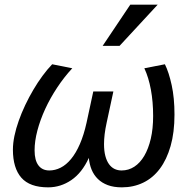

<svg xmlns="http://www.w3.org/2000/svg" viewBox="-20 -786 823 821"><path d="M685.1 -511.2Q702.1 -477.1 714.1 -422.1Q726.1 -367.2 726.1 -295.9Q726.1 -219.7 709.5 -161.6Q692.9 -103.5 663.3 -64.2Q633.8 -24.9 592.3 -4.9Q550.8 15.1 501 15.1Q466.3 15.1 440.9 5.6Q415.5 -3.9 398.4 -20.8Q381.3 -37.6 371.8 -60.5Q362.3 -83.5 359.9 -110.8Q330.6 -46.9 284.9 -15.9Q239.3 15.1 186 15.1Q107.4 15.1 71.3 -26.1Q35.2 -67.4 35.2 -146Q35.2 -173.3 41.7 -204.8Q48.3 -236.3 60.1 -269.5Q71.8 -302.7 87.9 -336.7Q104 -370.6 122.6 -402.1Q141.1 -433.6 161.6 -461.4Q182.1 -489.3 203.1 -511.2L289.1 -494.1Q253.9 -456.1 224.4 -411.4Q194.8 -366.7 173.3 -320.1Q151.9 -273.4 139.9 -228Q127.9 -182.6 127.9 -143.1Q127.9 -100.6 144.3 -78.9Q160.6 -57.1 190.9 -57.1Q215.8 -57.1 239.5 -69.1Q263.2 -81.1 283.9 -106.2Q304.7 -131.3 321.5 -169.9Q338.4 -208.5 350.1 -261.2L378.9 -395H464.8L436 -261.2Q430.2 -234.9 427.5 -212.2Q424.8 -189.5 424.8 -169.9Q424.8 -140.6 430.4 -119.4Q436 -98.1 446 -84.2Q456.1 -70.3 469.7 -63.7Q483.4 -57.1 500 -57.1Q529.8 -57.1 554.4 -73.2Q579.1 -89.4 596.9 -119.6Q614.7 -149.9 624.8 -192.9Q634.8 -235.8 634.8 -290Q634.8 -350.6 625.2 -402.6Q615.7 -454.6 597.2 -494.1ZM491.2 -589.8H418.9L537.1 -766.1H654.3Z"/></svg>

Font: Clear Sans
Style: Italic
Weight: 400
Italic angle: -12°
Foundry: Intel Corporation
Version: Version 1.00